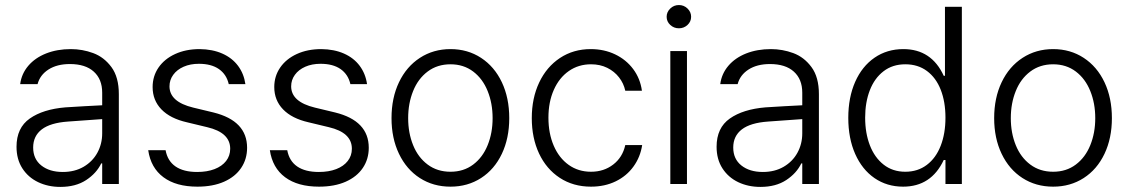

<svg xmlns="http://www.w3.org/2000/svg" viewBox="-20 -734 4501 766"><path d="M241.2 -305.7Q275.4 -308.1 317.1 -310.3Q358.9 -312.5 387.7 -314V-364.3Q387.7 -418 354.2 -448.2Q320.8 -478.5 258.8 -478.5Q207.5 -478.5 173.6 -456.8Q139.6 -435.1 129.9 -398.4H60.5Q65.9 -439.9 93 -471.7Q120.1 -503.4 164.1 -520.8Q208 -538.1 262.7 -538.1Q308.6 -538.1 351.8 -522.2Q395 -506.3 424.6 -466.3Q454.1 -426.3 454.1 -358.4V0H387.7V-82H383.8Q365.2 -43 323.7 -15.6Q282.2 11.7 220.7 11.7Q171.9 11.7 132.1 -7.3Q92.3 -26.4 69.1 -62.5Q45.9 -98.6 45.9 -148.4Q45.9 -224.1 98.9 -261.2Q151.9 -298.3 241.2 -305.7ZM230.5 -47.9Q277.8 -47.9 313.5 -68.6Q349.1 -89.4 368.4 -124.5Q387.7 -159.7 387.7 -202.1V-258.8L251 -249Q181.2 -244.1 146.7 -217.8Q112.3 -191.4 112.3 -145.5Q112.3 -99.6 145 -73.7Q177.7 -47.9 230.5 -47.9Z M773.4 -479.5Q739.3 -479.5 712.6 -467.8Q686 -456.1 671.1 -435.5Q656.2 -415 656.2 -389.6Q656.2 -327.6 751 -304.7L832 -285.2Q965.8 -252 965.8 -144.5Q965.8 -99.1 942.1 -64Q918.5 -28.8 873.8 -9Q829.1 10.7 767.6 10.7Q682.6 10.7 632.1 -26.9Q581.5 -64.5 571.3 -134.8H640.6Q648.4 -91.8 680.4 -69.8Q712.4 -47.9 766.6 -47.9Q806.2 -47.9 835.9 -59.3Q865.7 -70.8 882.1 -91.8Q898.4 -112.8 898.4 -140.6Q898.4 -205.1 806.6 -226.6L725.6 -246.1Q659.2 -261.2 624 -297.6Q588.9 -334 588.9 -386.7Q588.9 -430.2 612.5 -464.6Q636.2 -499 679 -518.6Q721.7 -538.1 776.4 -538.1Q827.6 -537.6 866.9 -520.3Q906.2 -502.9 929.7 -471.4Q953.1 -439.9 959 -398.4H892.6Q883.8 -437 853.5 -458.3Q823.2 -479.5 773.4 -479.5Z M1258.8 -479.5Q1224.6 -479.5 1198 -467.8Q1171.4 -456.1 1156.5 -435.5Q1141.6 -415 1141.6 -389.6Q1141.6 -327.6 1236.3 -304.7L1317.4 -285.2Q1451.2 -252 1451.2 -144.5Q1451.2 -99.1 1427.5 -64Q1403.8 -28.8 1359.1 -9Q1314.5 10.7 1252.9 10.7Q1168 10.7 1117.4 -26.9Q1066.9 -64.5 1056.6 -134.8H1126Q1133.8 -91.8 1165.8 -69.8Q1197.8 -47.9 1252 -47.9Q1291.5 -47.9 1321.3 -59.3Q1351.1 -70.8 1367.4 -91.8Q1383.8 -112.8 1383.8 -140.6Q1383.8 -205.1 1292 -226.6L1210.9 -246.1Q1144.5 -261.2 1109.4 -297.6Q1074.2 -334 1074.2 -386.7Q1074.2 -430.2 1097.9 -464.6Q1121.6 -499 1164.3 -518.6Q1207 -538.1 1261.7 -538.1Q1313 -537.6 1352.3 -520.3Q1391.6 -502.9 1415 -471.4Q1438.5 -439.9 1444.3 -398.4H1377.9Q1369.1 -437 1338.9 -458.3Q1308.6 -479.5 1258.8 -479.5Z M1542 -262.7Q1542 -343.3 1571.8 -405.8Q1601.6 -468.3 1655.3 -503.2Q1709 -538.1 1777.3 -538.1Q1845.7 -538.1 1899.2 -503.2Q1952.6 -468.3 1982.2 -405.8Q2011.7 -343.3 2011.7 -262.7Q2011.7 -182.6 1982.2 -120.4Q1952.6 -58.1 1899.2 -23.7Q1845.7 10.7 1777.3 10.7Q1708.5 10.7 1655 -23.7Q1601.6 -58.1 1571.8 -120.4Q1542 -182.6 1542 -262.7ZM1945.3 -262.7Q1945.3 -321.8 1925.5 -370.8Q1905.8 -419.9 1867.7 -448.7Q1829.6 -477.5 1777.3 -477.5Q1724.6 -477.5 1686.3 -448.7Q1647.9 -419.9 1628.2 -370.8Q1608.4 -321.8 1608.4 -262.7Q1608.4 -203.6 1628.2 -154.8Q1647.9 -106 1686.3 -77.4Q1724.6 -48.8 1777.3 -48.8Q1829.6 -48.8 1867.7 -77.4Q1905.8 -106 1925.5 -154.8Q1945.3 -203.6 1945.3 -262.7Z M2101.6 -262.7Q2101.6 -342.3 2131.1 -404.8Q2160.6 -467.3 2214.1 -502.7Q2267.6 -538.1 2336.9 -538.1Q2390.1 -538.1 2434.1 -517.1Q2478 -496.1 2506.1 -458.5Q2534.2 -420.9 2541 -372.1H2474.6Q2468.3 -401.4 2449.7 -425.3Q2431.2 -449.2 2402.6 -463.4Q2374 -477.5 2337.9 -477.5Q2288.1 -477.5 2249.5 -450.7Q2210.9 -423.8 2189.5 -375.5Q2168 -327.1 2168 -264.6Q2168 -201.7 2189.2 -152.6Q2210.4 -103.5 2248.8 -76.2Q2287.1 -48.8 2337.9 -48.8Q2389.2 -48.8 2426.5 -77.6Q2463.9 -106.4 2474.6 -155.3H2542Q2534.7 -107.4 2507.3 -69.6Q2480 -31.7 2436.3 -10.5Q2392.6 10.7 2337.9 10.7Q2267.1 10.7 2213.4 -24.4Q2159.7 -59.6 2130.6 -121.6Q2101.6 -183.6 2101.6 -262.7Z M2654.3 -530.3H2720.7V0H2654.3ZM2639.6 -667Q2639.6 -686 2654.1 -700Q2668.5 -713.9 2688.5 -713.9Q2708.5 -713.9 2722.9 -700Q2737.3 -686 2737.3 -667Q2737.3 -647.9 2722.9 -634.5Q2708.5 -621.1 2688.5 -621.1Q2668.5 -621.1 2654.1 -634.5Q2639.6 -647.9 2639.6 -667Z M3034.2 -305.7Q3068.4 -308.1 3110.1 -310.3Q3151.9 -312.5 3180.7 -314V-364.3Q3180.7 -418 3147.2 -448.2Q3113.8 -478.5 3051.8 -478.5Q3000.5 -478.5 2966.6 -456.8Q2932.6 -435.1 2922.9 -398.4H2853.5Q2858.9 -439.9 2886 -471.7Q2913.1 -503.4 2957 -520.8Q3001 -538.1 3055.7 -538.1Q3101.6 -538.1 3144.8 -522.2Q3188 -506.3 3217.5 -466.3Q3247.1 -426.3 3247.1 -358.4V0H3180.7V-82H3176.8Q3158.2 -43 3116.7 -15.6Q3075.2 11.7 3013.7 11.7Q2964.8 11.7 2925 -7.3Q2885.3 -26.4 2862.1 -62.5Q2838.9 -98.6 2838.9 -148.4Q2838.9 -224.1 2891.8 -261.2Q2944.8 -298.3 3034.2 -305.7ZM3023.4 -47.9Q3070.8 -47.9 3106.4 -68.6Q3142.1 -89.4 3161.4 -124.5Q3180.7 -159.7 3180.7 -202.1V-258.8L3043.9 -249Q2974.1 -244.1 2939.7 -217.8Q2905.3 -191.4 2905.3 -145.5Q2905.3 -99.6 2938 -73.7Q2970.7 -47.9 3023.4 -47.9Z M3364.3 -263.7Q3364.3 -345.2 3391.8 -407.5Q3419.4 -469.7 3469.2 -503.9Q3519 -538.1 3584 -538.1Q3696.3 -538.1 3745.1 -431.6H3750V-707H3817.4V0H3752V-95.7H3745.1Q3695.3 10.7 3583 10.7Q3518.6 10.7 3469 -23.4Q3419.4 -57.6 3391.8 -119.9Q3364.3 -182.1 3364.3 -263.7ZM3752 -264.6Q3752 -327.6 3733.2 -375.7Q3714.4 -423.8 3678.2 -450.7Q3642.1 -477.5 3591.8 -477.5Q3541 -477.5 3504.9 -449.7Q3468.8 -421.9 3450.2 -373.8Q3431.6 -325.7 3431.6 -264.6Q3431.6 -203.1 3450.4 -154.3Q3469.2 -105.5 3505.4 -77.1Q3541.5 -48.8 3591.8 -48.8Q3641.6 -48.8 3677.7 -76.2Q3713.9 -103.5 3732.9 -152.3Q3752 -201.2 3752 -264.6Z M3946.3 -262.7Q3946.3 -343.3 3976.1 -405.8Q4005.9 -468.3 4059.6 -503.2Q4113.3 -538.1 4181.6 -538.1Q4250 -538.1 4303.5 -503.2Q4356.9 -468.3 4386.5 -405.8Q4416 -343.3 4416 -262.7Q4416 -182.6 4386.5 -120.4Q4356.9 -58.1 4303.5 -23.7Q4250 10.7 4181.6 10.7Q4112.8 10.7 4059.3 -23.7Q4005.9 -58.1 3976.1 -120.4Q3946.3 -182.6 3946.3 -262.7ZM4349.6 -262.7Q4349.6 -321.8 4329.8 -370.8Q4310.1 -419.9 4272 -448.7Q4233.9 -477.5 4181.6 -477.5Q4128.9 -477.5 4090.6 -448.7Q4052.2 -419.9 4032.5 -370.8Q4012.7 -321.8 4012.7 -262.7Q4012.7 -203.6 4032.5 -154.8Q4052.2 -106 4090.6 -77.4Q4128.9 -48.8 4181.6 -48.8Q4233.9 -48.8 4272 -77.4Q4310.1 -106 4329.8 -154.8Q4349.6 -203.6 4349.6 -262.7Z"/></svg>

Font: Pretendard GOV Light
Style: Regular
Weight: 300
Designer: Base glyphs from Inter by Rasmus Andersson; Hangeul glyphs from Noto Sans CJK(Source Han Sans) by Jang Soo-young and Kan
Foundry: Kil Hyung-jin
Version: Version 1.309